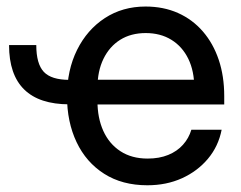

<svg xmlns="http://www.w3.org/2000/svg" viewBox="-20 -547 728 579"><path d="M189 -232.4Q98.6 -232.4 53 -277.1Q7.3 -321.8 7.3 -411.1H89.4Q89.4 -354.5 112.1 -330.3Q134.8 -306.2 189 -306.2ZM424.3 11.7Q348.6 11.7 294.2 -22.9Q239.7 -57.6 210.9 -118.4Q182.1 -179.2 182.1 -256.8Q182.1 -335.4 212.4 -396.5Q242.7 -457.5 296.1 -492.4Q349.6 -527.3 418.9 -527.3Q473.1 -527.3 516.8 -507.8Q560.5 -488.3 591.8 -452.1Q623 -416 639.6 -366.7Q656.2 -317.4 656.2 -257.3V-231.9H227.5V-306.6H606.4L565.9 -282.2Q565.9 -332.5 547.9 -369.6Q529.8 -406.7 496.8 -427Q463.9 -447.3 419.4 -447.3Q375 -447.3 342.5 -427Q310.1 -406.7 292 -369.6Q273.9 -332.5 273.9 -282.2V-242.2Q273.9 -191.4 291.5 -152.3Q309.1 -113.3 343 -91.1Q377 -68.8 425.3 -68.8Q460.4 -68.8 487.3 -79.8Q514.2 -90.8 531.7 -110.4Q549.3 -129.9 557.1 -155.8H648.4Q638.7 -106 607.2 -68.4Q575.7 -30.8 528.8 -9.5Q481.9 11.7 424.3 11.7Z"/></svg>

Font: Inter Cardless Display
Style: Regular
Weight: 400
Designer: Rasmus Andersson
Foundry: rsms
Version: Version 4.001;git-9221beed3